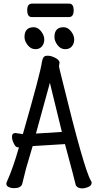

<svg xmlns="http://www.w3.org/2000/svg" viewBox="-20 -1024 540 1058"><path d="M432 14Q409 14 398 -2Q390 -38 338 -230L160 -219Q151 -186 124 -97L102 -9Q94 13 56 13Q42 13 28.5 7Q15 1 15 -12Q15 -17 19 -25Q53 -101 84 -211Q85 -211 85 -212H81Q69 -212 62 -223Q55 -234 50.5 -246.5Q46 -259 46 -270Q46 -291 65 -291L106 -285Q204 -626 211 -683Q214 -700 220 -708.5Q226 -717 243 -717Q260 -717 281 -707Q302 -697 306 -686Q308 -684 308 -679Q308 -674 306.5 -668.5Q305 -663 305 -659Q305 -655 321 -591Q443 -91 481 -28Q485 -23 485 -17Q485 -2 467 6Q449 14 432 14ZM178 -288 321 -297 264 -530 255 -568ZM175 -753Q150 -753 132.5 -775.5Q115 -798 115 -820Q115 -874 166 -874Q189 -874 206.5 -851.5Q224 -829 224 -806Q224 -784 211 -768.5Q198 -753 175 -753ZM339 -753Q314 -753 297 -775.5Q280 -798 280 -820Q280 -874 330 -874Q354 -874 371.5 -851.5Q389 -829 389 -806Q389 -784 376 -768.5Q363 -753 339 -753ZM155 -930Q130 -930 130 -968Q130 -1004 156 -1004H361Q386 -1004 386 -967Q386 -930 360 -930Z"/></svg>

Font: LXGW WenKai Mono Medium
Style: Regular
Weight: 500
Monospace: yes
Designer: LXGW / Fontworks Inc.
Foundry: LXGW / Fontworks Inc.
Version: Version 1.520; June 14, 2025